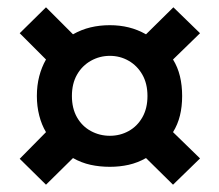

<svg xmlns="http://www.w3.org/2000/svg" viewBox="-20 -610 600 526"><path d="M106 -104 34 -175 106 -248Q94 -268 87.5 -293.5Q81 -319 81 -347Q81 -376 87.5 -401Q94 -426 106 -447L34 -519L106 -590L180 -516Q203 -529 228 -535Q253 -541 281 -541Q308 -541 332.5 -535Q357 -529 380 -516L455 -590L528 -519L454 -447Q467 -426 473 -401Q479 -376 479 -347Q479 -318 473 -293.5Q467 -269 454 -248L528 -176L454 -104L380 -177Q357 -164 332.5 -158.5Q308 -153 281 -153Q253 -153 228 -158.5Q203 -164 180 -177ZM281 -238Q309 -238 332.5 -251Q356 -264 370 -288.5Q384 -313 384 -347Q384 -381 370 -405.5Q356 -430 332.5 -443.5Q309 -457 281 -457Q253 -457 229 -443.5Q205 -430 191 -405.5Q177 -381 177 -347Q177 -313 191 -288.5Q205 -264 229 -251Q253 -238 281 -238Z"/></svg>

Font: Ubuntu Sans Mono Medium
Style: Regular
Weight: 500
Monospace: yes
Designer: Dalton Maag Ltd
Foundry: Dalton Maag Ltd
Version: Version 1.006